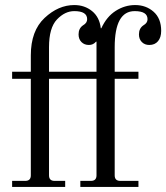

<svg xmlns="http://www.w3.org/2000/svg" viewBox="-20 -740 658 760"><path d="M28 0V-24H80Q102 -24 102 -46V-428H28V-456H102V-521Q102 -618 156.5 -669Q211 -720 274 -720Q315 -720 344.5 -696Q374 -672 379 -628H381Q402 -674 438 -697Q474 -720 515 -720Q558 -720 588 -693.5Q618 -667 618 -618Q618 -592 605.5 -577Q593 -562 571 -562Q553 -562 541.5 -573.5Q530 -585 530 -604Q530 -628 548 -640Q564 -649 564 -664Q564 -696 513 -696Q434 -696 434 -553V-456H528V-428H434V-46Q434 -24 456 -24H528V0H298V-24H340Q362 -24 362 -46V-428H174V-46Q174 -24 196 -24H238V0ZM174 -456H362V-575H360Q349 -562 332 -562Q314 -562 302.5 -573.5Q291 -585 291 -604Q291 -628 309 -640Q325 -649 325 -664Q325 -696 274 -696Q237 -696 205.5 -663Q174 -630 174 -553Z"/></svg>

Font: Old Standard TT
Style: Regular
Weight: 400
Designer: Alexey Kryukov <alexios@thessalonica.org.ru>
Version: Version 1.0